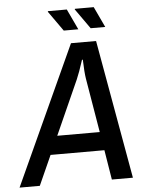

<svg xmlns="http://www.w3.org/2000/svg" viewBox="-94 -899 712 945"><g transform="rotate(-5 262.5 -426.5)"><path d="M278 -686H402L524 0H420L396 -147H130L64 0H-36ZM381 -238 336 -506Q331 -536 329 -600H325Q304 -535 291 -506L171 -238ZM178 -850 179 -853H272L320 -751H248ZM311 -850 312 -853H405L453 -751H381Z"/></g></svg>

Font: Archivo Narrow Medium
Style: Italic
Weight: 500
Italic angle: -8°
Designer: Hector Gatti
Foundry: Omnibus-Type
Version: Version 2.001